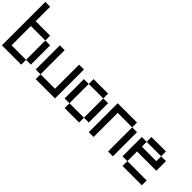

<svg xmlns="http://www.w3.org/2000/svg" viewBox="93 -1857 2814 2814"><g transform="rotate(45 1500.0 -450.0)"><path d="M0 0V-900H100V-600H400V-500H100V-100H400V0ZM400 -100V-500H500V-100Z M600 -100V-600H700V-100ZM1000 -100V-600H1100V0H700V-100Z M1200 -100V-500H1300V-100ZM1600 -100V0H1300V-100ZM1600 -500H1700V-100H1600ZM1600 -600V-500H1300V-600Z M1800 0V-600H2200V-500H1900V0ZM2200 0V-500H2300V0Z M2400 -100V-500H2500V-400H2800V-500H2900V-300H2500V-100ZM2500 -100H2900V0H2500ZM2500 -500V-600H2800V-500Z"/></g></svg>

Font: Galmuri9 Regular
Style: Regular
Weight: 400
Designer: Lee Minseo (quiple)
Version: Version 2.399;hotconv 1.1.1;makeotfexe 2.6.0 DEVELOPMENT